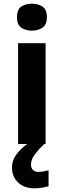

<svg xmlns="http://www.w3.org/2000/svg" viewBox="-20 -780 345 1040"><path d="M153 -760Q186 -760 210 -744.5Q234 -729 234 -687Q234 -646 210 -630Q186 -614 153 -614Q119 -614 95.5 -630Q72 -646 72 -687Q72 -729 95.5 -744.5Q119 -760 153 -760ZM227 -546V0H78V-546ZM148 111Q148 131 159 141Q170 151 187 151Q203 151 218 148Q233 145 243 142V229Q227 233 209 236.5Q191 240 167 240Q111 240 78 208.5Q45 177 45 128Q45 84 77 46Q109 8 155 -17L220 0Q186 32 167 58.5Q148 85 148 111Z"/></svg>

Font: Noto Sans Gujarati UI
Style: Bold
Weight: 700
Designer: Jelle Bosma - Monotype Design Team, Universal Thirst
Foundry: Monotype Imaging Inc.
Version: Version 2.106; ttfautohint (v1.8.4.7-5d5b)